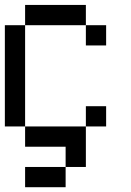

<svg xmlns="http://www.w3.org/2000/svg" viewBox="-20 -687 540 790"><path d="M0 -166.7V-583.3H83.3V-166.7ZM83.3 -166.7H333.3V0H250V-83.3H83.3ZM83.3 83.3V0H250V83.3ZM83.3 -583.3V-666.7H333.3V-583.3ZM333.3 -166.7V-250H416.7V-166.7ZM333.3 -583.3H416.7V-500H333.3Z"/></svg>

Font: GalmuriMono11 Regular
Style: Regular
Weight: 400
Designer: Lee Minseo (quiple)
Version: Version 2.399;hotconv 1.1.1;makeotfexe 2.6.0 DEVELOPMENT